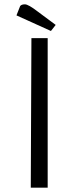

<svg xmlns="http://www.w3.org/2000/svg" viewBox="-20 -866 363 886"><path d="M200 -690V0H122L125 -690ZM73 -838Q79 -846 95 -846Q111 -846 155 -812L237 -751L215 -723L56 -795Z"/></svg>

Font: Ruluko
Style: Regular
Weight: 400
Designer: Ana Sanfelippo, Angelica Diaz, Meme Hernandez
Foundry: Ana Sanfelippo, Angelica Diaz y Meme Hernandez
Version: Version 1.001